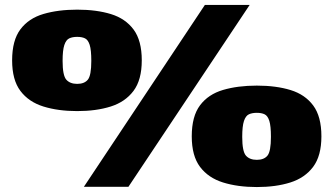

<svg xmlns="http://www.w3.org/2000/svg" viewBox="-20 -748 1347 776"><path d="M29 -504Q29 -585 62.5 -629.5Q96 -674 155.5 -691.5Q215 -709 292 -709Q370 -709 428.5 -691Q487 -673 520 -628.5Q553 -584 553 -504Q553 -425 519.5 -380.5Q486 -336 427.5 -317.5Q369 -299 292 -299Q215 -299 155.5 -317.5Q96 -336 62.5 -380.5Q29 -425 29 -504ZM233 -502Q233 -443 248 -426Q263 -409 292 -409Q321 -409 335 -426Q349 -443 349 -502Q349 -546 342.5 -566.5Q336 -587 323.5 -593Q311 -599 292 -599Q273 -599 260 -593Q247 -587 240 -566Q233 -545 233 -502ZM499 7H319L808 -728H989ZM755 -197Q755 -278 788.5 -322.5Q822 -367 881.5 -384.5Q941 -402 1018 -402Q1096 -402 1154.5 -384Q1213 -366 1246 -321.5Q1279 -277 1279 -197Q1279 -118 1245.5 -73.5Q1212 -29 1153.5 -10.5Q1095 8 1018 8Q941 8 881.5 -10.5Q822 -29 788.5 -73.5Q755 -118 755 -197ZM959 -195Q959 -136 974 -119Q989 -102 1018 -102Q1047 -102 1061 -119Q1075 -136 1075 -195Q1075 -239 1068.5 -259.5Q1062 -280 1049.5 -286Q1037 -292 1018 -292Q999 -292 986 -286Q973 -280 966 -259Q959 -238 959 -195Z"/></svg>

Font: Georama Extended Black
Style: Regular
Weight: 900
Width: 7
Designer: Jean-Baptiste Levee
Foundry: Production Type
Version: Version 1.000